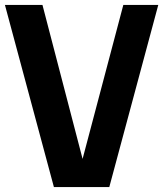

<svg xmlns="http://www.w3.org/2000/svg" viewBox="-25 -760 663 780"><path d="M476 -740H618L419 0H194L-5 -740H147.5L310.5 -114.5Z"/></svg>

Font: Encode Sans Condensed
Style: Bold
Weight: 700
Width: 3
Designer: Multiple Designers
Foundry: Impallari Type
Version: Version 2.000